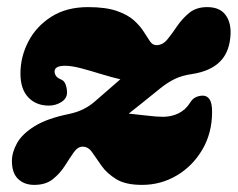

<svg xmlns="http://www.w3.org/2000/svg" viewBox="-20 -505 669 540"><path d="M576.5 -190.5Q576.5 -131 549.2 -84.5Q522 -38 477.2 -11.5Q432.5 15 379.5 15Q333 15 306.8 -1.2Q280.5 -17.5 265.5 -38.8Q250.5 -60 239.5 -76.2Q228.5 -92.5 212.5 -92.5Q198.5 -92.5 187.2 -76.2Q176 -60 162.5 -38.8Q149 -17.5 128.8 -1.2Q108.5 15 76.5 15Q48 15 30.8 -1.8Q13.5 -18.5 13.5 -52Q13.5 -76.5 27.8 -102.2Q42 -128 77.2 -150Q112.5 -172 174.5 -184.5Q198 -189.5 216 -198.8Q234 -208 249.5 -222Q272.5 -242 289.5 -256.8Q306.5 -271.5 318.5 -282Q294.5 -287.5 265.2 -296.5Q236 -305.5 208.8 -312.8Q181.5 -320 163.5 -320Q133.5 -320 133.5 -304Q133.5 -298 137.2 -292Q141 -286 150.5 -282Q160.5 -278.5 164.5 -267.5Q168.5 -256.5 168.5 -245Q168.5 -228 152.5 -218Q136.5 -208 117.5 -208Q81.5 -208 59.5 -231.2Q37.5 -254.5 37.5 -298Q37.5 -345.5 59.8 -388.2Q82 -431 124.5 -458Q167 -485 227.5 -485Q277.5 -485 308.5 -474.2Q339.5 -463.5 357 -447.5Q374.5 -431.5 384.5 -415.5Q394.5 -399.5 401.8 -388.8Q409 -378 420 -378Q437.5 -378 450.8 -394.2Q464 -410.5 478.2 -431.5Q492.5 -452.5 512.2 -468.8Q532 -485 562.5 -485Q597 -485 613.2 -464.5Q629.5 -444 628.5 -410Q626.5 -360 599.5 -332.5Q572.5 -305 521.5 -297Q492.5 -293 471.8 -283Q451 -273 429.5 -255.5Q398 -230 376.8 -213Q355.5 -196 342 -185.5Q363.5 -183.5 392 -180Q420.5 -176.5 438.5 -176.5Q462 -176.5 482 -186.2Q502 -196 514.5 -216Q521.5 -227.5 531 -231.8Q540.5 -236 550.5 -236Q562.5 -236 569.5 -225.5Q576.5 -215 576.5 -190.5ZM309.5 -156.5 310 -158.5Q309.5 -157.5 309.5 -156.5Z"/></svg>

Font: Fraunces 9pt SuperSoft Black
Style: Italic
Weight: 900
Italic angle: -16°
Version: Version 1.000;[0bf87f6ff]